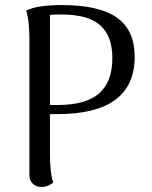

<svg xmlns="http://www.w3.org/2000/svg" viewBox="-20 -726 599 757"><path d="M511 -502Q511 -276 205 -276H177V-111Q177 -87 180 -56Q183 -25 190 -7Q183 0 171 5.5Q159 11 144 11Q123 11 110 -1Q97 -13 96 -33V-577Q96 -601 93 -632.5Q90 -664 83 -684Q125 -706 224 -706Q371 -706 441 -656.5Q511 -607 511 -502ZM423 -497Q423 -584 375 -626.5Q327 -669 221 -669Q186 -669 177 -667V-312H207Q319 -312 371 -358Q423 -404 423 -497Z"/></svg>

Font: Arima Madurai
Style: Regular
Weight: 400
Designer: Joana Correia and Natanael Gama
Foundry: NDISCOVER
Version: Version 1.019